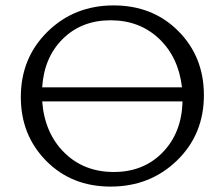

<svg xmlns="http://www.w3.org/2000/svg" viewBox="-20 -684 830 710"><path d="M734 -332Q734 -187 634.5 -90.5Q535 6 389 6Q245 6 151 -89Q57 -184 57 -325Q57 -470 156 -567Q255 -664 400 -664Q545 -664 639.5 -569Q734 -474 734 -332ZM136 -361H653Q640 -473 568 -541Q496 -609 389 -609Q282 -609 212.5 -540.5Q143 -472 136 -361ZM401 -48Q511 -48 581.5 -120.5Q652 -193 655 -309H136Q145 -192 217.5 -120Q290 -48 401 -48Z"/></svg>

Font: EauTestSC
Style: Regular
Weight: 400
Designer: Christian Thalmann (Catharsis Fonts)
Version: Version 0.001;PS 000.001;hotconv 1.0.88;makeotf.lib2.5.64775